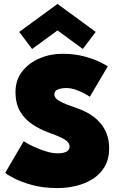

<svg xmlns="http://www.w3.org/2000/svg" viewBox="-20 -946 622 978"><path d="M297 -672Q361 -672 410.8 -658.2Q460.5 -644.5 491.2 -629Q522 -613.5 529 -608L437.5 -453Q429.5 -459 409.8 -469.8Q390 -480.5 365.5 -489Q341 -497.5 318.5 -497.5Q292 -497.5 274.5 -490.2Q257 -483 257 -465.5Q257 -453.5 266.5 -443.5Q276 -433.5 298.8 -423Q321.5 -412.5 361 -399Q399.5 -386.5 431.5 -368Q463.5 -349.5 486.8 -324Q510 -298.5 523 -265.5Q536 -232.5 536 -191Q536 -136 513.2 -97.2Q490.5 -58.5 452.5 -34.5Q414.5 -10.5 367.8 0.8Q321 12 273 12Q199.5 12 142.2 -4Q85 -20 49.8 -38.8Q14.5 -57.5 6.5 -65.5L101 -227Q106.5 -222.5 124.8 -212.5Q143 -202.5 168.8 -191.5Q194.5 -180.5 222 -172.8Q249.5 -165 273 -165Q304.5 -165 319.5 -174Q334.5 -183 334.5 -200Q334.5 -212 325.2 -222.5Q316 -233 292.2 -244.8Q268.5 -256.5 225 -272Q183 -287.5 145 -312.5Q107 -337.5 83 -377.5Q59 -417.5 59 -477.5Q59 -538.5 93 -582Q127 -625.5 181.5 -648.8Q236 -672 297 -672ZM143.5 -696.5 78 -783.5 273 -926 467.5 -783.5 402 -696.5 273 -791Z"/></svg>

Font: League Spartan Thin Black
Style: Regular
Weight: 900
Version: Version 2.002